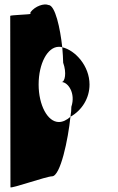

<svg xmlns="http://www.w3.org/2000/svg" viewBox="-20 -646 521 845"><path d="M25 -576 26 178C26 186 185 130 209 130C246 130 280 -33 290 -132C273 -117 256 -109 239 -109C189 -109 150 -184 150 -274C150 -366 189 -440 239 -440C244 -440 249 -440 254 -438C245 -521 223 -624 193 -624C175 -632 135 -620 114 -592V-585C114 -582 25 -580 25 -576ZM251 -285C279 -285 314 -236 294 -176C294 -164 293 -149 290 -132C341 -161 374 -214 374 -274C374 -356 311 -425 254 -438C256 -412 258 -388 258 -370C274 -326 266 -285 251 -285Z"/></svg>

Font: Ampere
Style: UltCnd
Weight: 400
Version: Version 1